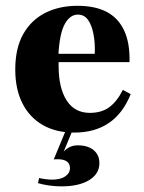

<svg xmlns="http://www.w3.org/2000/svg" viewBox="-20 -450 502 668"><path d="M237.9 11.3Q175 11.3 129 -14.9Q83.1 -41.1 58.1 -90.3Q33.1 -139.5 33.1 -208.1Q33.1 -282.3 60.9 -331.5Q88.7 -380.6 137.5 -405.2Q186.3 -429.8 249.2 -429.8Q309.7 -429.8 350 -409.3Q390.3 -388.7 411.3 -345.2Q432.3 -301.6 430.6 -233.9H140.3L138.7 -262.9H309.7Q311.3 -302.4 304.8 -333.5Q298.4 -364.5 285.5 -381.9Q272.6 -399.2 250.8 -399.2Q223.4 -399.2 205.2 -366.1Q187.1 -333.1 183.1 -258.1L184.7 -254Q183.9 -247.6 183.9 -240.3Q183.9 -233.1 183.9 -221Q183.9 -144.4 211.7 -100.8Q239.5 -57.3 292.7 -57.3Q333.1 -57.3 360.1 -77Q387.1 -96.8 407.3 -137.1L434.7 -122.6Q408.1 -55.6 358.9 -22.2Q309.7 11.3 237.9 11.3ZM193.5 198.4Q171.8 198.4 149.6 195.2Q127.4 191.9 112.1 187.1L116.1 169.4Q126.6 171.8 138.7 173.4Q150.8 175 161.3 175Q190.3 175 206.9 163.7Q223.4 152.4 223.4 134.7Q223.4 119.4 212.5 111.7Q201.6 104 180.6 104Q177.4 104 173.8 104Q170.2 104 166.9 104.8L209.7 1.6H233.1L201.6 77.4Q212.1 66.1 224.2 60.9Q236.3 55.6 250 55.6Q285.5 55.6 305.6 72.2Q325.8 88.7 325.8 117.7Q325.8 154.8 290.3 176.6Q254.8 198.4 193.5 198.4Z"/></svg>

Font: Playfair 5pt SemiExpanded Light Black
Style: Regular
Weight: 900
Version: Version 2.203